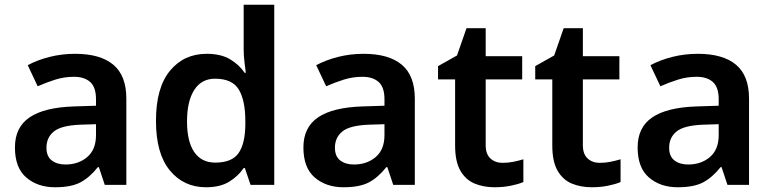

<svg xmlns="http://www.w3.org/2000/svg" viewBox="-20 -780 3257 810"><path d="M297 -553Q403 -553 458 -507Q513 -461 513 -364V0H422L397 -75H393Q358 -31 319 -10.5Q280 10 212 10Q139 10 91 -31Q43 -72 43 -158Q43 -243 105 -285Q167 -327 292 -331L385 -334V-361Q385 -412 360.5 -434Q336 -456 292 -456Q251 -456 213 -444Q175 -432 139 -416L97 -505Q138 -527 189.5 -540Q241 -553 297 -553ZM320 -254Q239 -251 207.5 -225.5Q176 -200 176 -157Q176 -120 198.5 -103Q221 -86 256 -86Q311 -86 348 -117.5Q385 -149 385 -210V-256Z M849 10Q755 10 696.5 -61Q638 -132 638 -270Q638 -410 697 -481.5Q756 -553 852 -553Q912 -553 950.5 -530Q989 -507 1012 -473H1017Q1015 -488 1011.5 -517Q1008 -546 1008 -572V-760H1137V0H1037L1013 -71H1008Q985 -37 947 -13.5Q909 10 849 10ZM888 -94Q958 -94 986 -133.5Q1014 -173 1015 -253V-269Q1015 -356 987.5 -402Q960 -448 887 -448Q830 -448 799.5 -400.5Q769 -353 769 -268Q769 -183 799.5 -138.5Q830 -94 888 -94Z M1514 -553Q1620 -553 1675 -507Q1730 -461 1730 -364V0H1639L1614 -75H1610Q1575 -31 1536 -10.5Q1497 10 1429 10Q1356 10 1308 -31Q1260 -72 1260 -158Q1260 -243 1322 -285Q1384 -327 1509 -331L1602 -334V-361Q1602 -412 1577.5 -434Q1553 -456 1509 -456Q1468 -456 1430 -444Q1392 -432 1356 -416L1314 -505Q1355 -527 1406.5 -540Q1458 -553 1514 -553ZM1537 -254Q1456 -251 1424.5 -225.5Q1393 -200 1393 -157Q1393 -120 1415.5 -103Q1438 -86 1473 -86Q1528 -86 1565 -117.5Q1602 -149 1602 -210V-256Z M2100 -93Q2124 -93 2146 -97.5Q2168 -102 2188 -108V-12Q2167 -3 2135 3.5Q2103 10 2067 10Q2020 10 1982.5 -5.5Q1945 -21 1922.5 -59.5Q1900 -98 1900 -166V-445H1828V-501L1908 -546L1948 -661H2029V-543H2183V-445H2029V-167Q2029 -130 2049 -111.5Q2069 -93 2100 -93Z M2510 -93Q2534 -93 2556 -97.5Q2578 -102 2598 -108V-12Q2577 -3 2545 3.5Q2513 10 2477 10Q2430 10 2392.5 -5.5Q2355 -21 2332.5 -59.5Q2310 -98 2310 -166V-445H2238V-501L2318 -546L2358 -661H2439V-543H2593V-445H2439V-167Q2439 -130 2459 -111.5Q2479 -93 2510 -93Z M2924 -553Q3030 -553 3085 -507Q3140 -461 3140 -364V0H3049L3024 -75H3020Q2985 -31 2946 -10.5Q2907 10 2839 10Q2766 10 2718 -31Q2670 -72 2670 -158Q2670 -243 2732 -285Q2794 -327 2919 -331L3012 -334V-361Q3012 -412 2987.5 -434Q2963 -456 2919 -456Q2878 -456 2840 -444Q2802 -432 2766 -416L2724 -505Q2765 -527 2816.5 -540Q2868 -553 2924 -553ZM2947 -254Q2866 -251 2834.5 -225.5Q2803 -200 2803 -157Q2803 -120 2825.5 -103Q2848 -86 2883 -86Q2938 -86 2975 -117.5Q3012 -149 3012 -210V-256Z"/></svg>

Font: Noto Sans Adlam Unjoined SemiBold
Style: Regular
Weight: 600
Version: Version 3.001